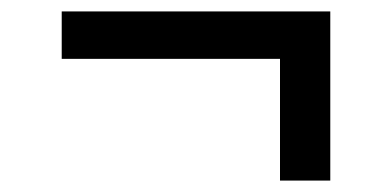

<svg xmlns="http://www.w3.org/2000/svg" viewBox="-20 -488 685 336"><path d="M470 -172V-385H88V-468H558V-172Z"/></svg>

Font: Overpass
Style: Regular
Weight: 400
Designer: Delve Withrington, Thomas Jockin
Foundry: Delve Fonts
Version: Version 3.000;DELV;Overpass